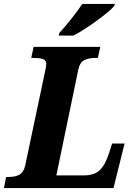

<svg xmlns="http://www.w3.org/2000/svg" viewBox="-42 -951 669 971"><path d="M-11 -56H1Q35 -56 56 -67.5Q77 -79 85 -112L186 -590Q192 -617 192 -627Q192 -646 176 -652Q160 -658 128 -658H116L128 -714H465L453 -658H441Q405 -658 383 -646Q361 -634 354 -599L243 -64H382Q434 -64 462 -90Q490 -116 510 -178L525 -225H588L532 0H-22ZM258 -784Q285 -813 319 -856Q353 -899 374 -931H539L536 -921Q514 -895 447 -846Q380 -797 329 -771H255Z"/></svg>

Font: Noto Serif NarrowExtraBold
Style: Italic
Weight: 800
Width: 4
Italic angle: -12°
Designer: Monotype Design Team
Foundry: Monotype Imaging Inc.
Version: Version 1.001